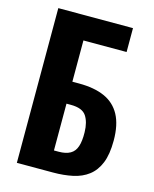

<svg xmlns="http://www.w3.org/2000/svg" viewBox="-120 -891 781 971"><g transform="rotate(15 270.5 -405.0)"><path d="M63 0V-810H454V-685H228V-469H263Q343 -469 397 -445Q451 -421 479 -369.5Q507 -318 507 -235Q507 -163 488.5 -117.5Q470 -72 436 -46Q402 -20 355 -10Q308 0 252 0ZM228 -109H253Q290 -109 313 -122Q336 -135 345.5 -163.5Q355 -192 354 -238Q353 -291 332 -322.5Q311 -354 251 -354H228Z"/></g></svg>

Font: Oswald SemiBold
Style: Regular
Weight: 600
Designer: Vernon Adams
Foundry: Vernon Adams
Version: Version 4.103;gftools[0.9.33.dev8+g029e19f]